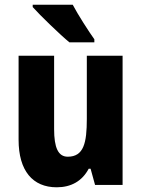

<svg xmlns="http://www.w3.org/2000/svg" viewBox="-20 -879 601 816"><path d="M289 -859H119V-849C150 -814 236 -731 275 -699H381V-712C358 -744 311 -817 289 -859ZM501 -642H349V-374C349 -272 336 -213 268 -213C227 -213 210 -252 210 -330V-642H59V-285C59 -153 119 -83 221 -83C282 -83 329 -109 357 -162H365L384 -93H501Z"/></svg>

Font: Noto Sans Kannada UI Condensed ExtraBold
Style: Regular
Weight: 800
Width: 3
Designer: Jelle Bosma - Monotype Design Team
Foundry: Monotype Imaging Inc.
Version: Version 2.005